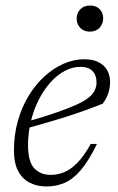

<svg xmlns="http://www.w3.org/2000/svg" viewBox="-20 -665 426 695"><path d="M270.5 -423Q241.5 -423 213.8 -408Q186 -393 162 -366Q138 -339 120 -303.5Q102 -268 91.8 -226Q81.5 -184 81.5 -139.5Q81.5 -79.5 104 -55.8Q126.5 -32 163.5 -32Q187.5 -32 211.2 -41.2Q235 -50.5 259.2 -74.8Q283.5 -99 308.5 -144H331Q301 -82.5 272.2 -49Q243.5 -15.5 213.2 -2.8Q183 10 148 10Q114 10 87.2 -3.8Q60.5 -17.5 45.5 -46.2Q30.5 -75 30.5 -120.5Q30.5 -177.5 44.8 -227.8Q59 -278 84 -318.8Q109 -359.5 141.5 -389Q174 -418.5 210.8 -434.5Q247.5 -450.5 284.5 -450.5Q317.5 -450.5 338.2 -439.2Q359 -428 368.8 -409.2Q378.5 -390.5 378.5 -367.5Q378.5 -347 371.5 -326.5Q364.5 -306 351.5 -289.5Q322.5 -278 290.8 -266.5Q259 -255 224.8 -244Q190.5 -233 154 -222.5Q117.5 -212 79 -201L80.5 -225.5Q144 -243.5 187.2 -258.8Q230.5 -274 257.8 -286.5Q285 -299 299.8 -310.8Q314.5 -322.5 320.8 -334Q327 -345.5 329 -358Q330.5 -376.5 325.5 -390.8Q320.5 -405 307.5 -414Q294.5 -423 270.5 -423ZM305 -550.5Q283.5 -550.5 270.5 -564.2Q257.5 -578 257.5 -597.5Q257.5 -617.5 270.5 -631.2Q283.5 -645 306 -645Q328 -645 340.8 -631.8Q353.5 -618.5 353.5 -598.5Q353.5 -578.5 340.5 -564.5Q327.5 -550.5 305 -550.5Z"/></svg>

Font: Newsreader 16pt 16pt Light
Style: Italic
Weight: 300
Italic angle: -17°
Version: Version 1.003